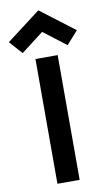

<svg xmlns="http://www.w3.org/2000/svg" viewBox="-150 -994 580 1042"><g transform="rotate(-10 139.5 -472.5)"><path d="M0 0ZM78.8 0H201.2V-687.5H78.8ZM-47.5 -802.5 16.2 -731.2 140 -826.2 263.8 -731.2 327.5 -802.5 140 -945Z"/></g></svg>

Font: Cambay
Style: Bold
Weight: 700
Designer: Pooja Saxena
Foundry: Pooja Saxena
Version: Version 1.096;PS 001.096;hotconv 1.0.70;makeotf.lib2.5.58329